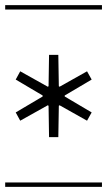

<svg xmlns="http://www.w3.org/2000/svg" viewBox="-29 -728 417 748"><path d="M203.1 -390.1 310.1 -450.2 328.1 -418 223.1 -356V-352.1L328.1 -290L310.1 -257.8L203.1 -317.9L200.2 -315.9L198.2 -193.8H162.1L160.2 -315.9L157.2 -317.9L49.8 -257.8L32.2 -290L137.2 -352.1V-356L32.2 -418L49.8 -450.2L157.2 -390.1L160.2 -392.1L162.1 -514.2H198.2L200.2 -392.1ZM-8.8 -708H368.2V-690.9H-8.8ZM-8.8 -17.1H368.2V0H-8.8Z"/></svg>

Font: FoglihtenFr02
Style: Regular
Weight: 500
Version: Version 0.68